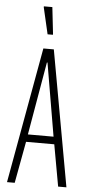

<svg xmlns="http://www.w3.org/2000/svg" viewBox="-60 -934 450 969"><g transform="rotate(5 164.5 -450.0)"><path d="M14 0 138 -688H191L315 0H273L235 -211H92L53 0ZM98 -249H228L165 -619H162ZM153 -761 122 -895V-900H165L180 -767V-761Z"/></g></svg>

Font: Saira UltraCondensed ExtraLight
Style: Regular
Weight: 250
Width: 1
Designer: Hector Gatti with collaboration of the Omnibus-Type team
Foundry: Omnibus-Type
Version: Version 1.101